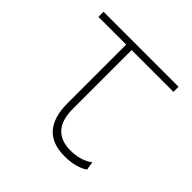

<svg xmlns="http://www.w3.org/2000/svg" viewBox="-137 -614 744 744"><g transform="rotate(45 234.5 -242.5)"><path d="M314 9Q177 9 177 -145V-466H25V-494H436V-466H207V-143Q207 -23 316 -23Q340.5 -23 365 -30Q389.5 -37 406.5 -51L412.5 -17Q400 -6.5 374 1.2Q348 9 314 9Z"/></g></svg>

Font: Heraclito Thin
Style: Regular
Weight: 100
Designer: Kostas Bartsokas (font) & Cristiano Sobral (main changes)
Foundry: Kostas Bartsokas (font) & Cristiano Sobral (main changes)
Version: Version 1.00;July 8, 2020;FontCreator 13.0.0.2655 64-bit